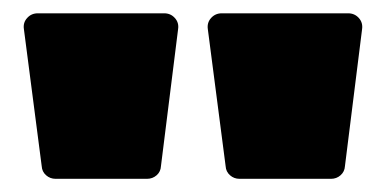

<svg xmlns="http://www.w3.org/2000/svg" viewBox="-20 -690 584 290"><path d="M43 -439 16.1 -646Q14.6 -655.8 21 -662.8Q27.3 -669.9 37.1 -669.9H228Q237.8 -669.9 244.1 -662.8Q250.5 -655.8 249 -646L223.1 -439Q222.7 -430.7 216.6 -425.3Q210.4 -419.9 202.1 -419.9H64Q55.7 -419.9 49.6 -425.3Q43.5 -430.7 43 -439ZM320.8 -439 293.9 -646Q292.5 -655.8 298.8 -662.8Q305.2 -669.9 314.9 -669.9H505.9Q515.6 -669.9 522 -662.8Q528.3 -655.8 526.9 -646L501 -439Q500.5 -430.7 494.4 -425.3Q488.3 -419.9 480 -419.9H341.8Q333.5 -419.9 327.4 -425.3Q321.3 -430.7 320.8 -439Z"/></svg>

Font: Don José
Style: Regular
Weight: 900
Designer: Cristian Tournier
Version: Version 1.000